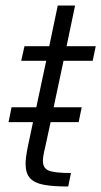

<svg xmlns="http://www.w3.org/2000/svg" viewBox="-20 -678 368 698"><path d="M211 -457 175 -288H277L266 -234H164L144 -142Q136 -110 136 -93Q136 -66 158 -57.5Q180 -49 238 -49L228 0Q171 0 138 -6.5Q105 -13 89 -30.5Q73 -48 73 -83Q73 -106 82 -149L100 -234H11L22 -288H112L148 -457H57L69 -510H159L190 -658H253L222 -510H328L317 -457Z"/></svg>

Font: Saira Semi Condensed Light
Style: Italic
Weight: 300
Width: 4
Italic angle: -12°
Designer: Hector Gatti with collaboration of the Omnibus-Type team
Foundry: Omnibus-Type
Version: Version 1.001; ttfautohint (v1.8)